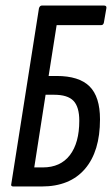

<svg xmlns="http://www.w3.org/2000/svg" viewBox="-20 -675 405 695"><path d="M28 0Q18 0 21 -10L121 -645Q124 -655 132 -655H356Q367 -655 365 -645L356 -593Q354 -584 346 -584H185L156 -400H185Q266 -400 304 -362.5Q342 -325 342 -243Q342 -127 287.5 -63.5Q233 0 131 0ZM104 -69H135Q199 -69 233 -113.5Q267 -158 267 -238Q267 -288 246 -310Q225 -332 176 -332H145Z"/></svg>

Font: Sofia Sans Extra Condensed Medium
Style: Italic
Weight: 500
Italic angle: -9°
Version: Version 4.100